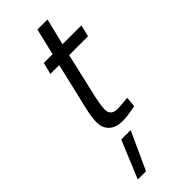

<svg xmlns="http://www.w3.org/2000/svg" viewBox="-296 -688 1009 1009"><g transform="rotate(-45 208.5 -183.0)"><path d="M211 72 115 282H54L141 72ZM417 -500H277L313 -648H238L203 -500H138L121 -435H187L129 -188C121 -156 113 -117 113 -85C113 -26 150 9 216 9C261 9 313 -4 313 -4L318 -61C318 -61 267 -55 241 -55C205 -55 191 -73 191 -101C191 -123 197 -156 203 -184L261 -435H401Z"/></g></svg>

Font: RazerF5
Style: Italic
Weight: 400
Foundry: Razer Inc.
Version: Version 2